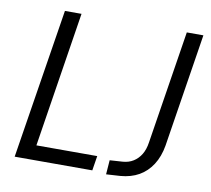

<svg xmlns="http://www.w3.org/2000/svg" viewBox="-79 -794 975 889"><g transform="rotate(10 408.5 -349.0)"><path d="M44 0 156 -705H234L134 -69H420L409 0ZM475 7 480 -60 541 -64Q569 -66 590.5 -79.5Q612 -93 626 -116Q640 -139 645 -173L729 -705H807L723 -172Q714 -119 689.5 -81Q665 -43 628 -22Q591 -1 541 3Z"/></g></svg>

Font: Nunito Sans 10pt Condensed
Style: Italic
Weight: 400
Width: 3
Italic angle: -9°
Designer: Vernon Adams
Foundry: Vernon Adams
Version: Version 3.101;gftools[0.9.27]